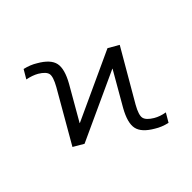

<svg xmlns="http://www.w3.org/2000/svg" viewBox="-219 -898 1127 1127"><g transform="rotate(-45 344.5 -334.5)"><path d="M566.4 23.4 534.2 78.1Q488.3 67.4 454.1 45.9Q382.8 4.9 372.6 -43.5Q362.3 -91.8 407.2 -171.9L526.4 -378.9L525.4 -379.9L98.6 -183.6L35.2 -220.7L216.8 -536.1Q248 -591.8 243.2 -616.7Q238.3 -641.6 196.3 -667Q165 -684.6 124 -692.4L156.2 -747.1Q202.1 -736.3 236.3 -714.8Q307.6 -673.8 317.9 -625.5Q328.1 -577.1 283.2 -497.1L164.1 -290L165 -289.1L590.8 -485.4L655.3 -448.2L472.7 -133.8Q441.4 -78.1 446.8 -52.7Q452.1 -27.3 494.1 -2Q525.4 16.6 566.4 23.4Z"/></g></svg>

Font: Gen Shin Gothic Normal
Style: Regular
Weight: 300
Designer: [Source Han Sans]
Ryoko NISHIZUKA  (kana & ideographs); Paul D. Hunt (Latin, Greek & Cyrillic); Wenlong ZHANG  (bopomofo
Version: Version 1.002.20150607